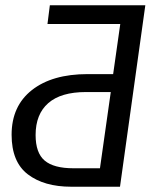

<svg xmlns="http://www.w3.org/2000/svg" viewBox="-20 -708 613 728"><path d="M435 0H250Q147 0 85.5 -47Q24 -94 24 -197Q24 -306 101 -366.5Q178 -427 312 -427H409L436 -617H160L169 -688H531ZM359 -70 400 -359H306Q211 -359 163 -317Q115 -275 115 -196Q115 -128 149.5 -99Q184 -70 258 -70Z"/></svg>

Font: FiraGO Book
Style: Italic
Weight: 350
Italic angle: -8°
Designer: bBox Type GmbH
Foundry: bBox Type GmbH
Version: Version 1.001